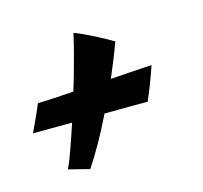

<svg xmlns="http://www.w3.org/2000/svg" viewBox="-59 -495 468 442"><g transform="rotate(-15 175.0 -274.5)"><path d="M237.8 -387.2Q230.5 -367.2 222.4 -347.2Q214.4 -327.1 205.6 -306.6Q224.6 -308.1 241.5 -309.1Q258.3 -310.1 271.5 -311Q284.7 -312 293.2 -312.5Q301.8 -313 304.2 -313Q300.3 -301.8 296.1 -290Q292 -278.3 287.8 -267.8Q283.7 -257.3 280 -248.5Q276.4 -239.7 273.9 -233.9Q269.5 -233.9 259.8 -233.9Q250 -233.9 236.3 -233.9Q222.7 -233.9 205.8 -233.6Q189 -233.4 170.9 -233.4Q154.8 -200.2 138.2 -170.9Q121.6 -141.6 106 -118.2Q95.2 -121.1 80.6 -124.8Q65.9 -128.4 56.2 -130.9Q63 -145 72.5 -171.6Q82 -198.2 93.3 -232.4L0 -231.9Q2.4 -237.3 6.6 -246.1Q10.7 -254.9 15.1 -264.4Q19.5 -273.9 23.2 -282.5Q26.9 -291 28.8 -295.9Q34.2 -295.9 58.1 -297.1Q82 -298.3 114.7 -300.8Q124.5 -333 133.5 -366.2Q142.6 -399.4 149.9 -431.2Q157.2 -428.7 169.9 -422.9Q182.6 -417 196 -410.2Q209.5 -403.3 220.9 -397Q232.4 -390.6 237.8 -387.2Z"/></g></svg>

Font: Yesteryear
Style: Regular
Weight: 400
Designer: Astigmatic (AOETI)
Foundry: Astigmatic (AOETI)
Version: Version 1.000